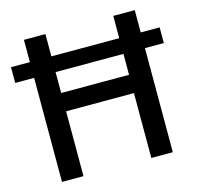

<svg xmlns="http://www.w3.org/2000/svg" viewBox="-104 -823 956 932"><g transform="rotate(-15 374.0 -357.0)"><path d="M95 0V-523H0V-602H95V-714H203V-602H544V-714H652V-602H747V-523H652V0H544V-326H203V0ZM203 -418H544V-523H203Z"/></g></svg>

Font: Noto Sans Tamil Medium
Style: Regular
Weight: 500
Designer: Jelle Bosma - Monotype Design Team
Foundry: Monotype Imaging Inc.
Version: Version 2.004; ttfautohint (v1.8.4.7-5d5b)